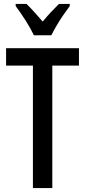

<svg xmlns="http://www.w3.org/2000/svg" viewBox="-20 -960 435 980"><path d="M247 0H148V-625H11V-714H383V-625H247ZM153 -780Q138 -812 111.5 -854Q85 -896 60 -929V-940H115Q133 -923 154.5 -899Q176 -875 198 -850Q222 -879 239.5 -897.5Q257 -916 281 -940H336V-929Q321 -909 303 -883Q285 -857 269 -829.5Q253 -802 242 -780Z"/></svg>

Font: Noto Sans Thai ExtCond Med
Style: Regular
Weight: 500
Width: 2
Designer: Monotype Design Team
Foundry: Monotype Imaging Inc.
Version: Version 2.002; ttfautohint (v1.8.4.7-5d5b)